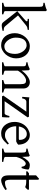

<svg xmlns="http://www.w3.org/2000/svg" viewBox="1193 -1990 811 3237"><g transform="rotate(90 1598.5 -371.5)"><path d="M483.4 -432.6Q460.9 -430.7 442.9 -425.3Q424.8 -419.9 405.3 -403.3L206.1 -242.2L168 -256.8L319.3 -389.6Q335 -403.3 338.4 -412.1Q341.8 -420.9 337.4 -425.3Q333 -429.7 321.8 -431.2Q310.5 -432.6 297.9 -432.6V-454.1H483.4ZM27.3 0V-21.5Q59.6 -29.3 77.1 -35.6Q94.7 -42 94.7 -50.8V-632.8Q94.7 -655.3 91.8 -667.5Q88.9 -679.7 81.5 -686Q74.2 -692.4 61 -694.3Q47.9 -696.3 27.3 -698.2V-717.8Q61.5 -724.6 93.8 -733.9Q126 -743.2 150.4 -756.8L168 -740.2V-50.8Q168 -46.9 169.4 -43.9Q170.9 -41 176.8 -38.1Q182.6 -35.2 193.4 -31.2Q204.1 -27.3 221.7 -21.5V0ZM500 -8.8Q470.7 -2 445.8 1.5Q420.9 4.9 410.2 4.9Q390.6 4.9 377.9 -1Q365.2 -6.8 353.5 -21.5L168.9 -256.8L219.7 -293.9L421.9 -53.7Q435.5 -38.1 451.7 -33.2Q467.8 -28.3 497.1 -30.3Z M963.9 -237.3Q963.9 -188.5 945.8 -142.6Q927.7 -96.7 897.5 -62Q867.2 -27.3 827.1 -6.3Q787.1 14.6 742.2 14.6Q696.3 14.6 658.7 -2.4Q621.1 -19.5 594.7 -50.8Q568.4 -82 553.7 -124.5Q539.1 -167 539.1 -216.8Q539.1 -264.6 556.6 -310.5Q574.2 -356.4 604 -391.6Q633.8 -426.8 674.3 -447.8Q714.8 -468.8 760.7 -468.8Q806.6 -468.8 844.2 -451.2Q881.8 -433.6 908.2 -402.8Q934.6 -372.1 949.2 -329.6Q963.9 -287.1 963.9 -237.3ZM888.7 -221.7Q888.7 -260.7 876 -295.9Q863.3 -331.1 843.3 -357.4Q823.2 -383.8 797.9 -399.4Q772.5 -415 747.1 -415Q710 -415 684.6 -400.9Q659.2 -386.7 643.6 -361.8Q627.9 -336.9 621.1 -303.2Q614.3 -269.5 614.3 -231.4Q614.3 -192.4 627.4 -157.7Q640.6 -123 661.6 -96.7Q682.6 -70.3 708 -54.7Q733.4 -39.1 755.9 -39.1Q825.2 -39.1 856.9 -88.4Q888.7 -137.7 888.7 -221.7Z M1330.1 0V-21.5Q1399.4 -39.1 1399.4 -50.8V-308.6Q1399.4 -338.9 1395.5 -357.4Q1391.6 -376 1384.3 -386.7Q1377 -397.5 1364.7 -401.4Q1352.5 -405.3 1335.9 -405.3Q1305.7 -405.3 1262.2 -374.5Q1218.8 -343.8 1170.9 -267.6V-50.8Q1170.9 -43 1189.5 -35.6Q1208 -28.3 1240.2 -21.5V0H1030.3V-21.5Q1062.5 -29.3 1080.1 -36.1Q1097.7 -43 1097.7 -50.8V-346.7Q1097.7 -365.2 1096.2 -377Q1094.7 -388.7 1088.4 -395Q1082 -401.4 1068.4 -404.3Q1054.7 -407.2 1030.3 -410.2V-429.7Q1063.5 -434.6 1091.8 -444.8Q1120.1 -455.1 1146.5 -468.8L1164.1 -452.1L1169.9 -330.1Q1191.4 -363.3 1217.3 -388.7Q1243.2 -414.1 1269 -432.1Q1294.9 -450.2 1319.8 -459.5Q1344.7 -468.8 1364.3 -468.8Q1385.7 -468.8 1404.8 -462.4Q1423.8 -456.1 1439 -442.9Q1454.1 -429.7 1462.9 -409.2Q1471.7 -388.7 1471.7 -362.3V-50.8Q1471.7 -43.9 1486.8 -37.6Q1502 -31.2 1540 -21.5V0Z M1960 -121.1Q1960 -106.4 1959.5 -88.4Q1959 -70.3 1958.5 -53.7Q1958 -37.1 1956.5 -22.9Q1955.1 -8.8 1954.1 0H1604.5L1591.8 -22.5L1862.3 -410.2H1693.4Q1677.7 -410.2 1662.1 -396Q1646.5 -381.8 1636.7 -336.9L1612.3 -342.8L1622.1 -461.9Q1631.8 -459 1640.6 -457.5Q1649.4 -456.1 1659.2 -455.1Q1668.9 -454.1 1680.2 -454.1Q1691.4 -454.1 1708 -454.1H1947.3L1959 -432.6L1686.5 -43.9H1892.6Q1904.3 -43.9 1915 -62.5Q1925.8 -81.1 1936.5 -126L1960 -121.1Z M2418.9 -272.5Q2410.2 -262.7 2395.5 -254.4Q2380.9 -246.1 2365.2 -239.3H2085L2085.9 -283.2H2320.3Q2331.1 -283.2 2335 -286.6Q2338.9 -290 2338.9 -300.8Q2338.9 -313.5 2335 -333.5Q2331.1 -353.5 2320.3 -372.1Q2309.6 -390.6 2290 -404.3Q2270.5 -418 2238.3 -418Q2209 -418 2185.1 -404.3Q2161.1 -390.6 2144 -366.7Q2127 -342.8 2117.7 -310.1Q2108.4 -277.3 2108.4 -238.3Q2108.4 -201.2 2118.2 -167Q2127.9 -132.8 2146.5 -106.9Q2165 -81.1 2191.9 -65.4Q2218.8 -49.8 2252.9 -49.8Q2267.6 -49.8 2282.2 -51.3Q2296.9 -52.7 2313.5 -60.1Q2330.1 -67.4 2350.6 -79.6Q2371.1 -91.8 2398.4 -115.2Q2404.3 -112.3 2409.2 -105.5Q2414.1 -98.6 2416 -94.7Q2382.8 -58.6 2358.4 -37.1Q2334 -15.6 2312 -4.4Q2290 6.8 2269 10.7Q2248 14.6 2222.7 14.6Q2184.6 14.6 2150.9 -1Q2117.2 -16.6 2091.8 -46.4Q2066.4 -76.2 2050.8 -118.2Q2035.2 -160.2 2035.2 -211.9Q2035.2 -278.3 2063.5 -336.4Q2091.8 -394.5 2143.6 -429.7Q2166 -444.3 2196.3 -456.5Q2226.6 -468.8 2252 -468.8Q2299.8 -468.8 2332 -449.7Q2364.3 -430.7 2383.8 -401.4Q2403.3 -372.1 2411.1 -337.9Q2418.9 -303.7 2418.9 -272.5Z M2834 -451.2Q2837.9 -448.2 2837.9 -433.6Q2837.9 -418.9 2834 -400.4Q2830.1 -381.8 2824.7 -362.3Q2819.3 -342.8 2813.5 -330.1H2792Q2786.1 -370.1 2771 -385.3Q2755.9 -400.4 2738.3 -400.4Q2715.8 -400.4 2683.1 -362.8Q2650.4 -325.2 2626 -242.2V-50.8Q2626 -43 2644.5 -35.6Q2663.1 -28.3 2709 -21.5V0H2485.4V-21.5Q2517.6 -29.3 2535.2 -36.1Q2552.7 -43 2552.7 -50.8V-335Q2552.7 -367.2 2549.8 -379.4Q2546.9 -391.6 2542 -397.5Q2535.2 -404.3 2523.4 -406.2Q2511.7 -408.2 2485.4 -410.2V-429.7Q2517.6 -437.5 2547.9 -446.3Q2578.1 -455.1 2601.6 -468.8L2619.1 -452.1L2625 -340.8Q2652.3 -394.5 2687 -431.6Q2721.7 -468.8 2763.7 -468.8Q2779.3 -468.8 2797.9 -464.8Q2816.4 -460.9 2834 -451.2Z M3183.6 -56.6Q3135.7 -21.5 3091.8 -3.4Q3047.9 14.6 3021.5 14.6Q2987.3 14.6 2961.9 -12.7Q2936.5 -40 2936.5 -108.4V-408.2H2873L2863.3 -421.9L2901.4 -454.1H2936.5V-574.2L2994.1 -625L3009.8 -613.3V-454.1H3169.9L3183.6 -440.4Q3174.8 -426.8 3159.7 -411.6Q3144.5 -396.5 3134.8 -390.6Q3123 -396.5 3098.6 -402.3Q3074.2 -408.2 3035.2 -408.2H3009.8V-150.4Q3009.8 -121.1 3012.7 -101.6Q3015.6 -82 3021.5 -70.3Q3027.3 -58.6 3037.6 -54.2Q3047.9 -49.8 3062.5 -49.8Q3079.1 -49.8 3105.5 -55.7Q3131.8 -61.5 3169.9 -82L3183.6 -56.6Z"/></g></svg>

Font: Podda
Style: Regular
Weight: 400
Designer: Md. Tanbin Islam Siyam
Foundry: Tanbin Islam Siyam
Version: Version 0.258